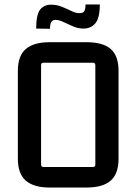

<svg xmlns="http://www.w3.org/2000/svg" viewBox="-20 -832 611 860"><path d="M396 -551H175Q164 -551 164 -540V-95Q164 -84 175 -84H396Q407 -84 407 -95V-540Q407 -551 396 -551ZM60 -121V-514Q60 -582 95.5 -612.5Q131 -643 203 -643H367Q441 -643 476 -612.5Q511 -582 511 -514V-121Q511 -54 476 -23Q441 8 367 8H203Q131 8 95.5 -23Q60 -54 60 -121ZM204 -703 142 -704Q142 -765 159 -788Q176 -811 209 -811Q234 -811 256.5 -802Q279 -793 299 -783Q319 -773 336 -773Q352 -773 357.5 -782Q363 -791 363 -812H427Q427 -751 407 -727.5Q387 -704 354 -704Q330 -704 307 -714Q284 -724 264 -733.5Q244 -743 228 -743Q216 -743 210 -734Q204 -725 204 -703Z"/></svg>

Font: Gemunu Libre ExtraLight SemiBold
Style: Regular
Weight: 600
Version: Version 1.100